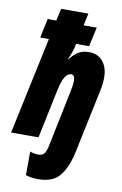

<svg xmlns="http://www.w3.org/2000/svg" viewBox="-119 -819 711 1118"><g transform="rotate(10 236.5 -260.0)"><path d="M189 240Q275 240 316 190Q357 140 377 45L456 -330Q465 -370 465 -409Q465 -468 435.5 -504Q406 -540 353 -540Q316 -540 290 -524Q264 -508 242 -478H239Q247 -496 254.5 -516.5Q262 -537 266 -556L270 -574H347L372 -688H294L310 -760H149L133 -688H82L58 -574H109L-13 0H149L209 -287Q222 -348 238 -371.5Q254 -395 273 -395Q295 -395 295 -360Q295 -342 291.5 -323Q288 -304 284 -284L219 32Q214 60 203.5 79.5Q193 99 165 99Q155 99 139.5 96.5Q124 94 116 89L115 229Q135 236 153.5 238Q172 240 189 240Z"/></g></svg>

Font: Noto Sans Display Condensed Black
Style: Italic
Weight: 900
Width: 3
Italic angle: -192°
Designer: Monotype Design Team
Foundry: Monotype Imaging Inc.
Version: Version 1.900